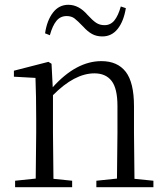

<svg xmlns="http://www.w3.org/2000/svg" viewBox="-20 -781 695 801"><path d="M265 -761Q309 -761 345 -719Q366 -696 381 -686Q396 -676 416 -676Q441 -676 457 -695.5Q473 -715 484 -754L505 -747Q496 -692 471 -660.5Q446 -629 407 -629Q382 -629 363.5 -639.5Q345 -650 328 -669Q304 -694 291 -704Q278 -714 258 -714Q232 -714 215.5 -694Q199 -674 188 -634L168 -642Q176 -696 201 -728.5Q226 -761 265 -761ZM382 -27 468 -36 470 -227V-339Q470 -412 445.5 -443.5Q421 -475 374 -475Q291 -475 201 -384V-227L203 -35L281 -27V0H43V-27L129 -36L131 -227V-285Q131 -381 128 -456L38 -461V-486L182 -523L195 -515L200 -417Q298 -526 403 -526Q470 -526 504.5 -481.5Q539 -437 539 -338V-227L541 -35L620 -27V0H382Z"/></svg>

Font: GL-CurulMinamoto Light
Style: Regular
Weight: 300
Designer: Eunice (kana); Ryoko NISHIZUKA 西塚涼子 (ideographs); Frank Grießhammer (Latin, Greek & Cyrillic); Wenlong ZHANG
Foundry: Gutenberg Labo; Adobe
Version: Version 1.002